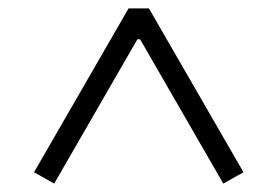

<svg xmlns="http://www.w3.org/2000/svg" viewBox="-20 -785 660 457"><path d="M286 -765H334.5L559.5 -375L511.5 -348L313.5 -691.5H307L109 -348L61 -375Z"/></svg>

Font: Monaspace Neon Var
Style: Regular
Weight: 400
Designer: Riley Cran and the Lettermatic Team
Version: Version 1.000 (Monaspace Neon Var)